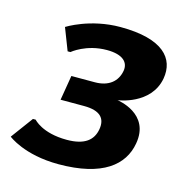

<svg xmlns="http://www.w3.org/2000/svg" viewBox="-87 -586 636 672"><g transform="rotate(15 231.0 -250.0)"><path d="M189 -80C99 -80 66 -120 66 -120H56L-3 -40C-3 -40 58 10 183 10C343 10 413 -50 427 -130C448 -245 325 -260 325 -260C325 -260 443 -275 461 -375C474 -450 424 -510 269 -510C159 -510 81 -460 81 -460L112 -380H122C122 -380 169 -420 244 -420C304 -420 324 -395 319 -365C312 -325 282 -300 232 -300H147L132 -210H217C277 -210 297 -185 290 -145C283 -105 254 -80 189 -80Z"/></g></svg>

Font: Scada
Style: Bold Italic
Weight: 700
Designer: Jovanny Lemonad
Foundry: Jovanny Lemonad
Version: Version 3.005